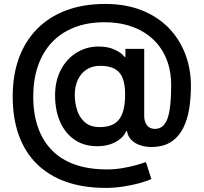

<svg xmlns="http://www.w3.org/2000/svg" viewBox="-20 -732 1011 953"><path d="M504.9 200.7Q394 200.7 308.1 170.4Q222.2 140.1 163.1 82Q104 23.9 73.5 -60.5Q43 -145 43 -252.9Q43 -358.9 73.7 -443.4Q104.5 -527.8 163.8 -588.1Q223.1 -648.4 308.3 -680.4Q393.6 -712.4 502 -712.4Q604.5 -712.4 684.1 -680.7Q763.7 -648.9 817.9 -592.8Q872.1 -536.6 899.9 -462.9Q927.7 -389.2 927.7 -305.2Q927.7 -247.1 919.2 -192.9Q910.6 -138.7 888.9 -95.7Q867.2 -52.7 828.9 -27.6Q790.5 -2.4 730.5 -2.4Q702.1 -2.4 676 -11Q649.9 -19.5 632.1 -37.4Q614.3 -55.2 610.4 -81.5H606.4Q598.6 -61.5 579.1 -44.4Q559.6 -27.3 530 -16.8Q500.5 -6.3 462.9 -6.3Q396.5 -6.3 349.6 -38.8Q302.7 -71.3 278.1 -127.9Q253.4 -184.6 253.4 -257.8Q253.4 -331.1 282.2 -385.7Q311 -440.4 360.1 -470.7Q409.2 -501 469.7 -501Q518.6 -501 552.5 -484.1Q586.4 -467.3 597.7 -449.7H602.5V-489.3H695.8V-155.3Q695.8 -128.4 709.5 -110.4Q723.1 -92.3 748 -92.3Q778.8 -92.3 796.6 -115.5Q814.5 -138.7 822 -186.8Q829.6 -234.9 829.6 -310.1Q829.6 -367.7 814.5 -416Q799.3 -464.4 770.8 -502.4Q742.2 -540.5 701.4 -567.1Q660.6 -593.8 609.9 -607.7Q559.1 -621.6 499 -621.6Q413.1 -621.6 347.2 -595.2Q281.2 -568.8 236.3 -520.3Q191.4 -471.7 168.2 -404.1Q145 -336.4 145 -253.4Q145 -166.5 168.9 -98.9Q192.9 -31.2 239 15.1Q285.2 61.5 353.3 85.2Q421.4 108.9 510.7 108.9Q550.8 108.9 589.1 102.3Q627.4 95.7 658 86.9Q688.5 78.1 704.1 72.3L731.4 156.2Q709.5 167 672.9 177Q636.2 187 592.3 193.8Q548.3 200.7 504.9 200.7ZM475.6 -101.1Q521.5 -101.1 549.1 -119.1Q576.7 -137.2 588.9 -173.1Q601.1 -209 601.1 -262.2Q601.1 -313.5 588.4 -345Q575.7 -376.5 548.3 -390.9Q521 -405.3 477.1 -405.3Q437.5 -405.3 409.2 -386.5Q380.9 -367.7 366 -335.2Q351.1 -302.7 351.1 -261.7Q351.1 -220.2 363.3 -183.6Q375.5 -147 402.6 -124Q429.7 -101.1 475.6 -101.1Z"/></svg>

Font: Inter Cardless Tabular Medium
Style: Regular
Weight: 500
Designer: Rasmus Andersson
Foundry: rsms
Version: Version 4.000;git-4fc901f